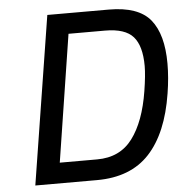

<svg xmlns="http://www.w3.org/2000/svg" viewBox="-52 -787 795 838"><g transform="rotate(-5 345.0 -368.5)"><path d="M186 -737H455Q585 -737 637.5 -672.5Q690 -608 690 -480Q690 -418 679 -350Q652 -178 569.5 -89Q487 0 339 0H69ZM348 -90Q448 -90 503 -163.5Q558 -237 579 -369Q590 -438 590 -478Q590 -566 554.5 -606.5Q519 -647 431 -647H271L184 -90Z"/></g></svg>

Font: Exo Medium
Style: Italic
Weight: 500
Italic angle: -9°
Designer: Natanael Gama
Foundry: Natanael Gama
Version: Version 1.500; ttfautohint (v1.6)